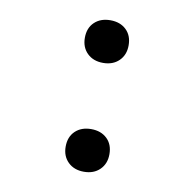

<svg xmlns="http://www.w3.org/2000/svg" viewBox="-66 -597 682 674"><g transform="rotate(10 275.0 -260.0)"><path d="M275 -378Q240 -378 218.5 -399Q197 -420 197 -454Q197 -489 218.5 -509.5Q240 -530 275 -530Q310 -530 331.5 -509.5Q353 -489 353 -454Q353 -420 331.5 -399Q310 -378 275 -378ZM275 10Q240 10 218.5 -11Q197 -32 197 -66Q197 -101 218.5 -121.5Q240 -142 275 -142Q310 -142 331.5 -121.5Q353 -101 353 -66Q353 -32 331.5 -11Q310 10 275 10Z"/></g></svg>

Font: M PLUS Code Latin SemiExpanded
Style: Regular
Weight: 400
Width: 6
Designer: Coji Morishita
Foundry: UNDERFOREST DESIGN
Version: Version 1.002; ttfautohint (v1.8.3)